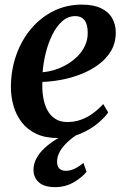

<svg xmlns="http://www.w3.org/2000/svg" viewBox="-20 -572 528 811"><path d="M437 -97Q423 -76.5 393.2 -51.2Q363.5 -26 320.5 -7.5Q277.5 11 223.5 11Q170.5 11 132.8 -7Q95 -25 71.5 -55.8Q48 -86.5 37 -125.2Q26 -164 26 -205Q26.5 -277.5 49 -340.5Q71.5 -403.5 111.8 -451Q152 -498.5 206.5 -525.5Q261 -552.5 325 -552.5Q374.5 -552.5 406.2 -537.5Q438 -522.5 453.2 -496.2Q468.5 -470 469 -437Q469.5 -391.5 449 -357Q428.5 -322.5 394.5 -298Q360.5 -273.5 319.5 -257.8Q278.5 -242 236.5 -234.5Q194.5 -227 159 -226Q157.5 -191.5 162.5 -161Q167.5 -130.5 180 -107Q192.5 -83.5 213.5 -70Q234.5 -56.5 264 -56.5Q296 -56.5 323.5 -66.8Q351 -77 374.2 -94.5Q397.5 -112 416 -132.5ZM298.5 -504Q267 -504 242.5 -482Q218 -460 200.8 -424.8Q183.5 -389.5 173.2 -348Q163 -306.5 160 -267Q185.5 -269 212.5 -277.5Q239.5 -286 264.2 -300.8Q289 -315.5 308.8 -335.5Q328.5 -355.5 339.8 -380.8Q351 -406 350.5 -435.5Q350 -470.5 336.5 -487.2Q323 -504 298.5 -504ZM211.5 218.5Q166 218 143.8 197.8Q121.5 177.5 121.5 145.5Q121.5 119 134.5 95.8Q147.5 72.5 169 52.8Q190.5 33 217 16.8Q243.5 0.5 270 -12.5L291.5 -25L319.5 -12.5Q287 7.5 265.2 28Q243.5 48.5 232.2 69.2Q221 90 221 111.5Q221 130.5 230.8 140Q240.5 149.5 258 149.5Q276 149.5 294.8 140.8Q313.5 132 332.5 116L345.5 153.5Q327 177 291.8 197.8Q256.5 218.5 211.5 218.5Z"/></svg>

Font: Merriweather 60pt SemiBold
Style: Italic
Weight: 600
Italic angle: -7.8°
Version: Version 2.101